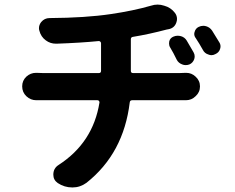

<svg xmlns="http://www.w3.org/2000/svg" viewBox="-20 -784 1040 849"><path d="M558.6 -470.7Q558.6 -460.9 568.4 -460.9H773.4Q782.2 -460.9 799.8 -461.9Q801.8 -461.9 803.7 -461.9Q827.1 -461.9 844.7 -445.3Q864.3 -427.7 864.3 -401.9Q864.3 -376 844.7 -358.4Q827.1 -340.8 801.8 -340.8Q800.8 -340.8 799.8 -340.8Q787.1 -340.8 776.4 -340.8H564.5Q554.7 -340.8 553.7 -331.1Q526.4 -105.5 362.3 24.4Q334 44.9 300.8 44.9Q299.8 44.9 299.8 44.9Q264.6 44.9 235.4 25.4Q215.8 11.7 215.8 -11.7Q215.8 -40 239.3 -54.7Q391.6 -153.3 419.9 -331.1Q419.9 -335 417.5 -337.9Q415 -340.8 411.1 -340.8H171.9Q157.2 -340.8 142.6 -340.8Q141.6 -340.8 140.6 -340.8Q115.2 -340.8 96.7 -358.4Q78.1 -376 78.1 -402.3Q78.1 -427.7 96.7 -445.3Q115.2 -461.9 138.7 -461.9Q140.6 -461.9 142.6 -461.9Q157.2 -460.9 170.9 -460.9H417Q426.8 -460.9 426.8 -470.7V-592.8Q426.8 -596.7 423.8 -599.6Q420.9 -602.5 417 -602.5Q338.9 -594.7 230.5 -590.8Q228.5 -590.8 227.5 -590.8Q202.1 -590.8 182.6 -605.5Q161.1 -621.1 154.3 -647.5Q152.3 -653.3 152.3 -659.2Q152.3 -673.8 162.1 -686.5Q176.8 -704.1 199.2 -704.1Q358.4 -705.1 469.7 -721.7Q569.3 -736.3 647.5 -758.8Q662.1 -763.7 676.8 -763.7Q691.4 -763.7 706.1 -758.8Q735.4 -751 753.9 -726.6Q762.7 -714.8 762.7 -700.2Q762.7 -692.4 759.8 -684.6Q752 -661.1 727.5 -655.3Q721.7 -654.3 716.8 -653.3Q639.6 -632.8 568.4 -621.1Q558.6 -620.1 558.6 -610.4ZM835.9 -552.7Q840.8 -543.9 840.8 -535.2Q840.8 -528.3 838.9 -522.5Q833 -505.9 817.4 -499Q809.6 -496.1 800.8 -496.1Q793 -496.1 786.1 -499Q769.5 -504.9 761.7 -519.5Q746.1 -551.8 732.4 -574.2Q727.5 -582 727.5 -591.8Q727.5 -596.7 728.5 -601.6Q732.4 -616.2 747.1 -622.1Q755.9 -626 765.6 -626Q772.5 -626 780.3 -624Q796.9 -619.1 805.7 -604.5Q822.3 -577.1 835.9 -552.7ZM845.7 -615.2Q838.9 -624 838.9 -633.8Q838.9 -638.7 840.8 -643.6Q844.7 -658.2 858.4 -665Q868.2 -669.9 878.9 -669.9Q884.8 -669.9 891.6 -668Q908.2 -663.1 918 -648.4Q933.6 -624 949.2 -597.7Q955.1 -588.9 955.1 -579.1Q955.1 -573.2 953.1 -567.4Q948.2 -551.8 932.6 -544.9Q923.8 -540 915 -540Q908.2 -540 901.4 -543Q884.8 -547.9 877 -563.5Q861.3 -591.8 845.7 -615.2Z"/></svg>

Font: Gen Jyuu GothicX Bold
Style: Bold
Weight: 700
Designer: Ryoko NISHIZUKA (kana &amp; ideographs); Paul D. Hunt (Latin, Greek &amp; Cyrillic); Wenlong ZHANG (bopomofo); Sandoll C
Version: Version 1.058.20140828